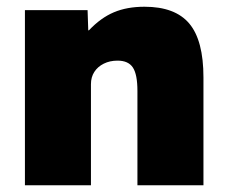

<svg xmlns="http://www.w3.org/2000/svg" viewBox="-20 -550 667 570"><path d="M54 0V-520H240L242 -460H244Q279 -497 318 -513.5Q357 -530 409 -530Q500 -530 542 -480Q584 -430 584 -320V0H388V-280Q388 -329 374.5 -349.5Q361 -370 329 -370Q306 -370 288 -361Q270 -352 260 -336.5Q250 -321 250 -300V0Z"/></svg>

Font: M PLUS 1 Black
Style: Regular
Weight: 900
Designer: Coji Morishita
Foundry: UNDERFOREST DESIGN
Version: Version 1.001